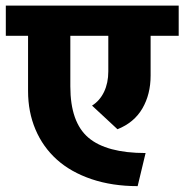

<svg xmlns="http://www.w3.org/2000/svg" viewBox="-35 -651 647 674"><path d="M63.5 -331.5V-525.4H-14.6V-631.3H592.3V-525.4H493.7V-385.7Q493.7 -319.8 464.8 -270.3Q436 -220.7 377.4 -197.3L288.1 -280.3Q315.4 -297.4 330.3 -328.6Q345.2 -359.9 345.2 -400.4V-525.4H211.9V-347.7Q211.9 -221.7 275.4 -167.7Q338.9 -113.8 476.1 -113.8L448.2 2.4Q358.9 2.4 286.1 -22.2Q213.4 -46.9 164.6 -90.8Q115.7 -134.8 89.6 -196.3Q63.5 -257.8 63.5 -331.5Z"/></svg>

Font: Yantramanav Black
Style: Regular
Weight: 900
Version: Version 1.001;PS 1.0;hotconv 1.0.72;makeotf.lib2.5.5900; ttf